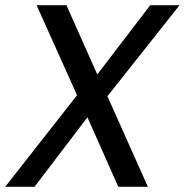

<svg xmlns="http://www.w3.org/2000/svg" viewBox="-26 -720 712 740"><path d="M-6 0 271 -353 115 -700H230L349 -433L553 -700H666L388 -349L544 0H430L311 -268L107 0Z"/></svg>

Font: DM Sans 16pt Medium
Style: Italic
Weight: 500
Italic angle: -10°
Version: Version 4.004;gftools[0.9.30]